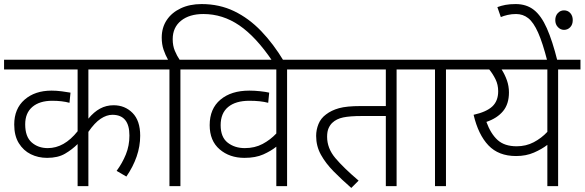

<svg xmlns="http://www.w3.org/2000/svg" viewBox="-20 -916 2877 945"><path d="M735 -574H415V-332Q442 -365 472.5 -381.5Q503 -398 539 -398Q595 -398 632.5 -360Q670 -322 670 -248Q670 -196 652.5 -145.5Q635 -95 602 -47L554 -75Q582 -113 599.5 -156Q617 -199 617 -249Q617 -351 533 -351Q505 -351 475.5 -331.5Q446 -312 415 -267V0H362V-207Q335 -180 300 -159.5Q265 -139 212 -139Q168 -139 131.5 -157Q95 -175 72.5 -211.5Q50 -248 50 -303Q50 -381 101 -425.5Q152 -470 234 -470Q258 -470 284.5 -466.5Q311 -463 327 -460L322 -410Q286 -420 237 -420Q175 -420 139.5 -390Q104 -360 104 -304Q104 -243 136 -215Q168 -187 215 -187Q296 -187 362 -270V-574H0V-622H735Z M814 -574H720V-622H807Q794 -645 785 -671.5Q776 -698 776 -731Q776 -780 800.5 -817Q825 -854 869.5 -875Q914 -896 972 -896Q1060 -896 1132.5 -861Q1205 -826 1265.5 -763Q1326 -700 1377 -615H1321Q1240 -735 1158 -791Q1076 -847 981 -847Q912 -847 871 -814Q830 -781 830 -723Q830 -691 840.5 -666Q851 -641 864 -622H977V-574H868V0H814Z M1502 -574H1393V0H1340V-194Q1314 -173 1276 -156Q1238 -139 1183 -139Q1110 -139 1061 -181Q1012 -223 1012 -300Q1012 -381 1065 -425.5Q1118 -470 1207 -470Q1233 -470 1260.5 -467Q1288 -464 1305 -460L1300 -410Q1281 -415 1258.5 -417.5Q1236 -420 1207 -420Q1140 -420 1103 -389.5Q1066 -359 1066 -300Q1066 -241 1100.5 -214Q1135 -187 1185 -187Q1234 -187 1272.5 -207.5Q1311 -228 1340 -259V-574H962V-622H1502Z M1932 -574V0H1879V-345H1761Q1702 -345 1669 -338Q1636 -331 1616 -312Q1605 -302 1597.5 -285.5Q1590 -269 1590 -243Q1590 -186 1630.5 -138Q1671 -90 1745 -27L1709 9Q1662 -32 1622.5 -72Q1583 -112 1559.5 -154.5Q1536 -197 1536 -247Q1536 -277 1547.5 -305.5Q1559 -334 1585 -353Q1611 -373 1648.5 -383.5Q1686 -394 1755 -394H1879V-574H1487V-622H2041V-574Z M2175 -574V0H2121V-574H2027V-622H2284V-574Z M2837 -622V-574H2727V0H2674V-203Q2647 -182 2608 -165Q2569 -148 2520 -148Q2434 -148 2384 -200.5Q2334 -253 2311 -351Q2374 -365 2403 -392Q2432 -419 2432 -467Q2432 -499 2419 -525.5Q2406 -552 2388 -574H2269V-622ZM2374 -316Q2395 -258 2429 -227Q2463 -196 2523 -196Q2569 -196 2607 -216Q2645 -236 2674 -267V-574H2449Q2465 -549 2475 -520.5Q2485 -492 2485 -461Q2485 -404 2456 -369Q2427 -334 2374 -316Z M2674 -615Q2651 -705 2628.5 -755.5Q2606 -806 2580 -826.5Q2554 -847 2520 -847Q2498 -847 2478.5 -842.5Q2459 -838 2445 -832L2428 -881Q2447 -888 2468 -892Q2489 -896 2518 -896Q2571 -896 2607.5 -867.5Q2644 -839 2671.5 -777Q2699 -715 2724 -615ZM2713 -817Q2713 -838 2725.5 -851.5Q2738 -865 2756 -865Q2775 -865 2787 -851.5Q2799 -838 2799 -817Q2799 -795 2786.5 -782Q2774 -769 2756 -769Q2739 -769 2726 -782.5Q2713 -796 2713 -817Z"/></svg>

Font: Noto Sans Light
Style: Italic
Weight: 300
Italic angle: -12°
Designer: Monotype Design Team
Foundry: Monotype Imaging Inc.
Version: Version 2.013; ttfautohint (v1.8.4.7-5d5b)